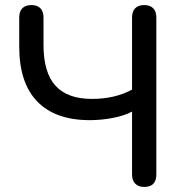

<svg xmlns="http://www.w3.org/2000/svg" viewBox="-20 -732 721 759"><path d="M502 -42V-291Q473 -275 427 -266Q381 -257 335 -257Q199 -257 127.5 -330.5Q56 -404 56 -548V-663Q56 -687 68.5 -699.5Q81 -712 104 -712Q127 -712 139.5 -699.5Q152 -687 152 -663V-554Q152 -445 199.5 -393Q247 -341 343 -341Q435 -341 502 -378V-663Q502 -687 514.5 -699.5Q527 -712 550 -712Q573 -712 585.5 -699.5Q598 -687 598 -663V-42Q598 -18 586 -5.5Q574 7 550 7Q527 7 514.5 -6Q502 -19 502 -42Z"/></svg>

Font: SN Pro
Style: Regular
Weight: 400
Designer: Tobias Whetton
Foundry: Supernotes
Version: Version 1.003